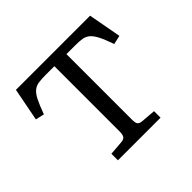

<svg xmlns="http://www.w3.org/2000/svg" viewBox="-162 -901 1102 1102"><g transform="rotate(-45 389.0 -350.0)"><path d="M217 0V-53L305 -60Q326 -62 333.5 -73.5Q341 -85 341 -110V-640H271Q236 -640 212.5 -636.5Q189 -633 171.5 -618.5Q154 -604 138.5 -573Q123 -542 103 -487L50 -499L89 -700H691L728 -499L674 -487Q655 -542 639 -573Q623 -604 605.5 -618.5Q588 -633 565 -636.5Q542 -640 508 -640H439V-106Q439 -82 446 -72Q453 -62 475 -60L563 -53V0Z"/></g></svg>

Font: Literata 7pt
Style: Regular
Weight: 400
Designer: Latin by Veronika Burian and Jose Scaglione. Greek by Irene Vlachou. Cyrillic by Vera Evstafieva.
Foundry: TypeTogether
Version: Version 3.002